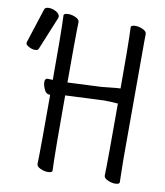

<svg xmlns="http://www.w3.org/2000/svg" viewBox="-162 -785 744 864"><g transform="rotate(10 210.0 -353.0)"><path d="M114 11Q98 11 80.5 3Q63 -5 63 -17Q63 -29 64 -55Q65 -81 65 -332H66Q66 -333 61 -333Q46 -333 37.5 -352Q29 -371 29 -385Q29 -402 42 -402L65 -401Q65 -621 63.5 -649.5Q62 -678 62 -695Q62 -705 83 -705Q100 -705 117 -697Q134 -689 134 -677Q134 -665 133 -639.5Q132 -614 132 -401L286 -408L354 -415L372 -416Q372 -621 370.5 -649.5Q369 -678 369 -695Q369 -705 390 -705Q406 -705 423.5 -697Q441 -689 441 -677Q441 -665 440.5 -639.5Q440 -614 440 -106Q440 -75 441 -46Q442 -17 442 0Q442 10 421 10Q406 10 388 2Q370 -6 370 -18Q370 -30 371 -56Q372 -82 372 -347Q334 -350 310 -350L132 -342Q132 -74 133.5 -45Q135 -16 135 1Q135 11 114 11ZM-21 -529Q-24 -520 -37.5 -520Q-51 -520 -65.5 -528Q-80 -536 -80 -542.5Q-80 -549 -79 -550L-29 -705Q-26 -717 -8.5 -717Q9 -717 25.5 -707.5Q42 -698 42 -685Q42 -682 41 -680Z"/></g></svg>

Font: LXGW WenKai Mono Lite
Style: Regular
Weight: 400
Monospace: yes
Designer: LXGW / Fontworks Inc.
Foundry: LXGW / Fontworks Inc.
Version: Version 1.520; June 14, 2025